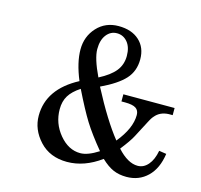

<svg xmlns="http://www.w3.org/2000/svg" viewBox="-92 -700 851 813"><g transform="rotate(15 333.0 -294.0)"><path d="M447.3 -128.9Q502.9 -196.8 502.9 -255.4Q502.9 -275.4 488.8 -284.9Q474.6 -294.4 440.9 -294.4H425.3V-325.7H649.9V-294.4H632.8Q594.7 -293 573.2 -266.6Q571.3 -264.2 569.3 -262Q567.4 -259.8 565.2 -256.1Q563 -252.4 561 -249Q559.1 -245.6 555.2 -238.3Q551.3 -231 548.1 -224.6Q544.9 -218.3 537.8 -205.1Q530.8 -191.9 518.3 -167.7Q505.9 -143.6 471.7 -100.1Q518.1 -48.8 561.5 -48.8Q587.9 -48.8 607.2 -71.3Q626.5 -93.8 633.8 -133.8L666 -128.9Q656.7 -63 619.6 -27.1Q582.5 8.8 527.8 8.8Q495.1 8.8 469.7 -2.2Q444.3 -13.2 416 -40Q343.8 12.7 268.3 12.7Q192.9 12.7 147.7 -36.1Q102.5 -85 102.5 -146Q102.5 -263.2 231.4 -331.5Q200.7 -405.3 200.7 -462.4Q200.7 -519.5 237.5 -559.6Q274.4 -599.6 331.8 -599.6Q389.2 -599.6 422.6 -569.1Q456.1 -538.6 456.1 -486.8Q456.1 -435.1 424.3 -400.1Q392.6 -365.2 321.3 -331.5Q389.6 -200.7 447.3 -128.9ZM304.7 -367.2Q353 -392.1 375.2 -419.9Q397.5 -447.8 397.5 -486.1Q397.5 -524.4 379.2 -546.4Q360.8 -568.4 333 -568.4Q305.2 -568.4 287.1 -545.2Q269 -522 269 -481.9Q269 -441.9 304.7 -367.2ZM392.1 -67.4Q341.8 -128.4 313.7 -173.6Q285.6 -218.8 245.1 -301.3Q211.4 -279.3 196.3 -254.6Q181.2 -230 181.2 -195.3Q181.2 -133.3 221.2 -85.4Q261.2 -37.6 313 -37.6Q345.7 -37.6 392.1 -67.4Z"/></g></svg>

Font: RIT Rachana
Style: Regular
Weight: 400
Designer: Hussain KH
Version: 1.4.7